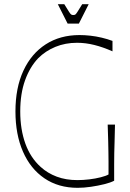

<svg xmlns="http://www.w3.org/2000/svg" viewBox="-20 -884 625 920"><path d="M352 16Q260 16 193 -29.5Q126 -75 90 -157.5Q54 -240 54 -350Q54 -463 92 -545Q130 -627 199 -671.5Q268 -716 361 -716Q386 -716 413 -713Q440 -710 467.5 -703.5Q495 -697 519 -688V-638Q474 -658 432 -668.5Q390 -679 349 -679Q293 -679 245.5 -659.5Q198 -640 163 -605Q123 -563 100 -499Q77 -435 77 -350Q77 -264 101.5 -196Q126 -128 175 -84Q208 -54 252 -37.5Q296 -21 351 -21Q378 -21 407.5 -24.5Q437 -28 462.5 -34.5Q488 -41 500 -48Q500 -86 500 -109.5Q500 -133 499.5 -154.5Q499 -176 498.5 -206Q498 -236 496 -287H531Q530 -236 529 -205Q528 -174 527.5 -150.5Q527 -127 527 -97.5Q527 -68 527 -18Q510 -9 480 -1.5Q450 6 416 11Q382 16 352 16ZM304 -771 257 -864H288Q304 -838 311 -827Q318 -816 322 -814Q326 -812 331 -812Q337 -812 340.5 -814Q344 -816 351 -827Q358 -838 374 -864H405L358 -771Z"/></svg>

Font: Ojuju ExtraLight
Style: Regular
Weight: 200
Designer: Chisaokwu Joboson, Mirko Velimirovic
Foundry: Udi Foundry
Version: Version 1.000